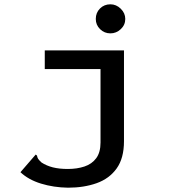

<svg xmlns="http://www.w3.org/2000/svg" viewBox="-20 -697 790 892"><path d="M296 175Q229 174 170.5 156Q112 138 75 103L139 29L146 21L152 26Q153 34 157 40.5Q161 47 173 58Q196 73 225.5 80.5Q255 88 295 88Q338 88 372.5 76.5Q407 65 427 38Q447 11 447 -35V-376H188V-463H556V-41Q556 38 522 85.5Q488 133 429 154Q370 175 296 175ZM493 -542Q465 -542 445 -561.5Q425 -581 425 -609Q425 -638 444.5 -657.5Q464 -677 493 -677Q520 -677 541 -656.5Q562 -636 562 -609Q562 -581 541 -561.5Q520 -542 493 -542Z"/></svg>

Font: Inconsolata ExtraExpanded SemiBold
Style: Regular
Weight: 600
Width: 8
Monospace: yes
Designer: Raph Levien, Cyreal, Brenton Simpson
Foundry: Raph Levien, Cyreal, Google
Version: Version 3.001; ttfautohint (v1.8.2.53-6de2)